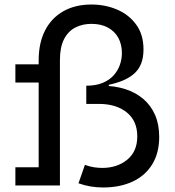

<svg xmlns="http://www.w3.org/2000/svg" viewBox="-20 -820 773 849"><path d="M361.5 -441Q403.5 -441 433.2 -453.2Q463 -465.5 481.8 -486Q500.5 -506.5 509.8 -532.2Q519 -558 519 -585Q519 -624 503 -653Q487 -682 456.8 -698.2Q426.5 -714.5 384.5 -714.5Q344.5 -714.5 313 -698.2Q281.5 -682 263.2 -646.8Q245 -611.5 245 -554V0H48V-80.5H151V-455H48V-535.5H151V-554Q151 -630 179.2 -685.2Q207.5 -740.5 260 -770.2Q312.5 -800 384.5 -800Q445 -800 497.5 -777.8Q550 -755.5 582.2 -711.2Q614.5 -667 614.5 -601.5Q614.5 -564.5 603.8 -538Q593 -511.5 572.5 -493.8Q552 -476 524 -464.2Q496 -452.5 461 -445V-387.5ZM355.5 -91Q377 -83 396.5 -80.2Q416 -77.5 432.5 -77.5Q498 -77.5 542.5 -113.8Q587 -150 587 -217Q587 -286 540.2 -323.2Q493.5 -360.5 418 -360.5H361.5V-441H429.5Q487 -441 533.8 -426Q580.5 -411 614 -382.2Q647.5 -353.5 665.8 -311.5Q684 -269.5 684 -215Q684 -143 652.8 -92.8Q621.5 -42.5 565.8 -16.8Q510 9 435.5 9Q407.5 9 380.8 4.5Q354 0 327 -9.5Z"/></svg>

Font: Hepta Slab ExtraLight Medium
Style: Regular
Weight: 500
Version: Version 1.100